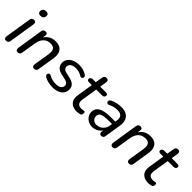

<svg xmlns="http://www.w3.org/2000/svg" viewBox="178 -1737 2778 2778"><g transform="rotate(45 1566.5 -348.5)"><path d="M79 7Q58 7 48 -7Q38 -21 42 -46L106 -449Q109 -472 122.5 -483Q136 -494 158 -494Q179 -494 189 -480Q199 -466 195 -441L131 -38Q128 -16 115 -4.5Q102 7 79 7ZM176 -600Q151 -600 138 -613Q125 -626 126 -649Q129 -677 146.5 -691.5Q164 -706 193 -706Q219 -706 232.5 -693.5Q246 -681 243 -658Q241 -630 224 -615Q207 -600 176 -600Z M317 7Q296 7 286 -8Q276 -23 280 -48L343 -449Q347 -472 360.5 -483Q374 -494 395 -494Q416 -494 425.5 -481.5Q435 -469 431 -444L418 -365L412 -379Q437 -435 484.5 -465.5Q532 -496 599 -496Q653 -496 689.5 -474.5Q726 -453 741.5 -408Q757 -363 746 -294L705 -38Q703 -16 689.5 -4.5Q676 7 653 7Q632 7 622 -7.5Q612 -22 615 -47L655 -293Q665 -358 644 -390Q623 -422 569 -422Q499 -422 457.5 -379Q416 -336 405 -263L369 -39Q363 7 317 7Z M1033 9Q985 9 941 -2Q897 -13 866 -31Q852 -39 846.5 -50Q841 -61 842.5 -72Q844 -83 851 -91Q858 -99 869.5 -100.5Q881 -102 895 -94Q927 -76 962 -67.5Q997 -59 1034 -59Q1086 -59 1115.5 -79.5Q1145 -100 1145 -136Q1145 -160 1128.5 -176Q1112 -192 1082 -199L988 -221Q937 -232 908 -264Q879 -296 879 -342Q879 -386 903.5 -420.5Q928 -455 974 -475.5Q1020 -496 1083 -496Q1122 -496 1163 -484.5Q1204 -473 1232 -453Q1245 -445 1250 -433.5Q1255 -422 1252.5 -411.5Q1250 -401 1243 -394Q1236 -387 1224.5 -386Q1213 -385 1199 -394Q1174 -411 1143 -419.5Q1112 -428 1079 -428Q1025 -428 994.5 -406Q964 -384 964 -347Q964 -324 977.5 -308Q991 -292 1021 -285L1115 -263Q1170 -250 1199.5 -220Q1229 -190 1229 -143Q1229 -71 1175 -31Q1121 9 1033 9Z M1529 9Q1471 9 1433 -13.5Q1395 -36 1380 -76Q1365 -116 1374 -170L1413 -417H1355Q1337 -417 1326.5 -424.5Q1316 -432 1316 -446Q1316 -466 1329 -476.5Q1342 -487 1363 -487H1424L1442 -599Q1446 -621 1458 -631.5Q1470 -642 1492 -642Q1515 -642 1525 -629Q1535 -616 1531 -591L1515 -487H1630Q1649 -487 1659.5 -480Q1670 -473 1670 -458Q1670 -440 1658 -428.5Q1646 -417 1626 -417H1504L1466 -179Q1456 -119 1478 -93.5Q1500 -68 1545 -68Q1566 -68 1577.5 -71.5Q1589 -75 1598 -75Q1608 -75 1613.5 -69Q1619 -63 1619 -48Q1619 -24 1611.5 -14Q1604 -4 1589 0Q1578 4 1561 6.5Q1544 9 1529 9Z M1843 9Q1800 9 1763.5 -10Q1727 -29 1704.5 -62.5Q1682 -96 1682 -138Q1682 -190 1711 -221.5Q1740 -253 1801 -268.5Q1862 -284 1957 -284H2038L2029 -226H1967Q1894 -226 1852 -218.5Q1810 -211 1791.5 -193Q1773 -175 1773 -144Q1773 -102 1801 -79.5Q1829 -57 1867 -57Q1902 -57 1932.5 -73Q1963 -89 1984.5 -118.5Q2006 -148 2012 -190L2031 -311Q2040 -366 2016 -395.5Q1992 -425 1930 -425Q1895 -425 1862 -417.5Q1829 -410 1796 -392Q1782 -385 1770 -387Q1758 -389 1750.5 -396.5Q1743 -404 1742 -415Q1741 -426 1747.5 -437Q1754 -448 1771 -457Q1810 -477 1854.5 -486.5Q1899 -496 1941 -496Q2012 -496 2053.5 -469.5Q2095 -443 2110 -396.5Q2125 -350 2115 -287L2075 -38Q2073 -16 2060 -4.5Q2047 7 2026 7Q2006 7 1996.5 -6Q1987 -19 1990 -44L2002 -121L2010 -109Q1997 -69 1970.5 -42.5Q1944 -16 1911 -3.5Q1878 9 1843 9Z M2258 7Q2237 7 2227 -8Q2217 -23 2221 -48L2284 -449Q2288 -472 2301.5 -483Q2315 -494 2336 -494Q2357 -494 2366.5 -481.5Q2376 -469 2372 -444L2359 -365L2353 -379Q2378 -435 2425.5 -465.5Q2473 -496 2540 -496Q2594 -496 2630.5 -474.5Q2667 -453 2682.5 -408Q2698 -363 2687 -294L2646 -38Q2644 -16 2630.5 -4.5Q2617 7 2594 7Q2573 7 2563 -7.5Q2553 -22 2556 -47L2596 -293Q2606 -358 2585 -390Q2564 -422 2510 -422Q2440 -422 2398.5 -379Q2357 -336 2346 -263L2310 -39Q2304 7 2258 7Z M2992 9Q2934 9 2896 -13.5Q2858 -36 2843 -76Q2828 -116 2837 -170L2876 -417H2818Q2800 -417 2789.5 -424.5Q2779 -432 2779 -446Q2779 -466 2792 -476.5Q2805 -487 2826 -487H2887L2905 -599Q2909 -621 2921 -631.5Q2933 -642 2955 -642Q2978 -642 2988 -629Q2998 -616 2994 -591L2978 -487H3093Q3112 -487 3122.5 -480Q3133 -473 3133 -458Q3133 -440 3121 -428.5Q3109 -417 3089 -417H2967L2929 -179Q2919 -119 2941 -93.5Q2963 -68 3008 -68Q3029 -68 3040.5 -71.5Q3052 -75 3061 -75Q3071 -75 3076.5 -69Q3082 -63 3082 -48Q3082 -24 3074.5 -14Q3067 -4 3052 0Q3041 4 3024 6.5Q3007 9 2992 9Z"/></g></svg>

Font: Nunito ExtraLight Medium
Style: Italic
Weight: 500
Italic angle: -9°
Version: Version 3.602